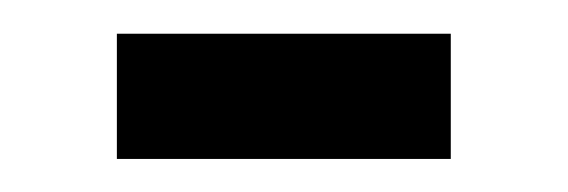

<svg xmlns="http://www.w3.org/2000/svg" viewBox="-20 -316 340 115"><path d="M50 -220.8V-295.8H250V-220.8Z"/></svg>

Font: Familjen Grotesk GF
Style: Regular
Weight: 400
Designer: Anders Wikstroem, Jonas Baeckman, Matilda Gysing, Kristian Moeller
Foundry: Familjen STHLM AB
Version: Version 2.000; Beta; Release 4; Build 6